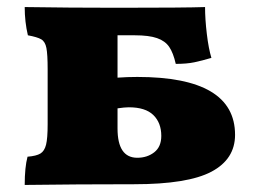

<svg xmlns="http://www.w3.org/2000/svg" viewBox="-20 -522 736 544"><path d="M646 -140Q646 -71 579 -35.5Q512 0 360 0Q278 0 202 0.5Q126 1 50 2Q50 -48 58 -78Q83 -80 94.5 -87Q106 -94 110.5 -112Q115 -130 115 -170V-326Q115 -368 111.5 -386Q108 -404 97 -410.5Q86 -417 59 -422Q50 -460 50 -502Q176 -500 313 -500Q506 -500 561 -502Q561 -468 566 -426Q571 -384 579 -358Q552 -350 530.5 -345.5Q509 -341 478 -341Q471 -372 459.5 -389Q448 -406 425 -414Q402 -422 362 -422H313V-302Q341 -304 369 -304Q646 -304 646 -140ZM437 -137Q437 -174 414.5 -196Q392 -218 345 -218Q333 -218 313 -215V-158Q313 -75 369 -75Q397 -75 417 -90.5Q437 -106 437 -137Z"/></svg>

Font: Vollkorn SC Black
Style: Regular
Weight: 900
Designer: Friedrich Althausen
Foundry: Friedrich Althausen
Version: Version 4.015